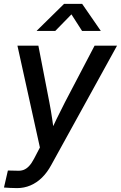

<svg xmlns="http://www.w3.org/2000/svg" viewBox="-32 -756 618 981"><path d="M-11.7 202.1 8.3 115.2 54.2 116.2Q73.2 117.7 88.4 112.1Q103.5 106.4 116.7 92.3Q129.9 78.1 142.1 54.7L171.9 -2.4L57.1 -522.5H164.1L220.2 -233.4Q228.5 -190.9 234.6 -148.4Q240.7 -106 246.6 -64H217.3Q236.8 -106 257.3 -148.4Q277.8 -190.9 299.8 -233.4L451.2 -522.5H565.9L230 86.9Q209.5 125 182.6 151.4Q155.8 177.7 123.5 191.4Q91.3 205.1 55.2 205.1Q37.1 205.1 20 204.1Q2.9 203.1 -11.7 202.1ZM250.5 -598.1H155.8V-599.1L295.4 -736.3H387.7L482.4 -599.1V-598.1H387.2L333 -682.6Z"/></svg>

Font: Inter 28pt Medium
Style: Italic
Weight: 500
Italic angle: -9.3988°
Designer: Rasmus Andersson
Foundry: rsms
Version: Version 4.001;git-66647c0bb